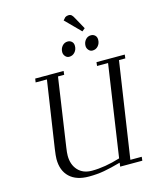

<svg xmlns="http://www.w3.org/2000/svg" viewBox="-149 -1148 1027 1259"><g transform="rotate(-15 364.5 -518.5)"><path d="M117.2 -676.8 121.1 -702.1H314L311 -676.8H269L201.2 -213.9Q195.8 -178.2 195.8 -158.2Q195.8 -97.2 230.2 -59.6Q264.6 -22 325.2 -22Q413.1 -22 517.1 -54.2L608.9 -676.8H534.2L537.1 -702.1H729L726.1 -676.8H683.1L585.9 -25.9H663.1L660.2 0H509.8L513.2 -25.9Q446.8 -7.3 399.2 1.2Q351.6 9.8 295.9 9.8Q210.9 9.8 165 -33.7Q119.1 -77.1 119.1 -155.8Q119.1 -176.3 126 -224.1L193.8 -676.8ZM336.9 -823.2Q336.9 -847.2 351.8 -864.5Q366.7 -881.8 389.2 -881.8Q405.3 -881.8 416.7 -871.3Q428.2 -860.8 428.2 -841.8Q428.2 -816.9 412.8 -799.6Q397.5 -782.2 374 -782.2Q358.4 -782.2 347.7 -794.9Q336.9 -807.6 336.9 -823.2ZM399.9 -1022 416 -1040Q426.8 -1046.9 439 -1046.9Q452.6 -1046.9 460.4 -1039.6Q468.3 -1032.2 478 -1013.2L520 -937L500 -920.9ZM495.1 -823.2Q495.1 -847.2 509.8 -864.5Q524.4 -881.8 546.9 -881.8Q563 -881.8 574.5 -871.3Q585.9 -860.8 585.9 -841.8Q585.9 -816.9 570.8 -799.6Q555.7 -782.2 532.2 -782.2Q516.6 -782.2 505.9 -794.9Q495.1 -807.6 495.1 -823.2Z"/></g></svg>

Font: Dehuti
Style: Italic
Weight: 400
Version: Version 1.2